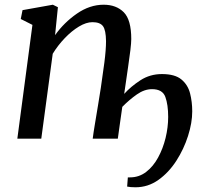

<svg xmlns="http://www.w3.org/2000/svg" viewBox="-20 -588 860 814"><path d="M213.5 -439Q251.5 -492.5 306 -530.2Q360.5 -568 419.5 -568Q473 -568 504.8 -536Q536.5 -504 536.5 -422.5Q536.5 -407 532.8 -375.5Q529 -344 523.2 -305Q517.5 -266 512 -227.5L506.5 -190Q535 -221.5 575.5 -247.8Q616 -274 666.5 -274Q721.5 -274 749 -251.2Q776.5 -228.5 785.8 -192.2Q795 -156 795 -116Q795 -67.5 777.2 -11.8Q759.5 44 727.5 93.8Q695.5 143.5 651.5 174.8Q607.5 206 554.5 206Q532 206 519 203L522 164Q524 164 526.2 164Q528.5 164 531 164Q569.5 164 599.5 141Q629.5 118 650.2 80Q671 42 682 -3.2Q693 -48.5 693 -92.5Q693 -144 681 -177Q669 -210 624.5 -210Q592 -210 560 -187.5Q528 -165 498.5 -135Q493 -97.5 488 -61.2Q483 -25 479.5 0H373Q376 -24 382.5 -62.8Q389 -101.5 395.8 -143Q402.5 -184.5 407.5 -216Q415.5 -269 422.5 -323Q429.5 -377 429.5 -413.5Q429 -460.5 416.5 -477.2Q404 -494 372 -494Q345.5 -494 314.8 -475.5Q284 -457 254.8 -426.5Q225.5 -396 203.5 -360L155 0H53.5L117.5 -482.5L68 -507.5L75.5 -545L204 -568L225.5 -557.5Z"/></svg>

Font: Merriweather
Style: Italic
Weight: 400
Italic angle: -7.8°
Designer: Eben Sorkin
Foundry: Eben Sorkin
Version: Version 2.100